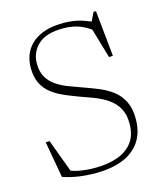

<svg xmlns="http://www.w3.org/2000/svg" viewBox="-108 -787 750 879"><g transform="rotate(-15 267.0 -348.0)"><path d="M418 -655.5 395.5 -659.5 418 -706H429.5L451.5 -489L433 -487.5L387.5 -642.5L428.5 -599.5Q384 -638.5 347 -653.8Q310 -669 263.5 -669Q182.5 -669 144.2 -633.2Q106 -597.5 106 -544Q106 -506 120.5 -480.5Q135 -455 160 -437.5Q185 -420 216.8 -407.8Q248.5 -395.5 283 -383.5Q317.5 -371.5 351.8 -357.5Q386 -343.5 414.8 -322Q443.5 -300.5 460.8 -267Q478 -233.5 478 -183.5Q478 -118 448.2 -75Q418.5 -32 365 -11Q311.5 10 239.5 10Q192.5 10 155.5 4.2Q118.5 -1.5 82.5 -13.5L52 -186H70.5L136.5 -8L93 -47Q127.5 -27.5 164.2 -20.8Q201 -14 240.5 -14Q300 -14 346.2 -30Q392.5 -46 418.8 -80.5Q445 -115 445 -170Q445 -214 428 -243.2Q411 -272.5 383 -291.5Q355 -310.5 321.2 -323.5Q287.5 -336.5 253 -348.5Q219 -361 186.8 -375Q154.5 -389 129.2 -408.8Q104 -428.5 89 -458.5Q74 -488.5 74 -532Q74 -580 96.2 -616Q118.5 -652 162.2 -672.2Q206 -692.5 270.5 -692.5Q315 -692.5 351 -682Q387 -671.5 418 -655.5Z"/></g></svg>

Font: Newsreader ExtraLight
Style: Regular
Weight: 250
Designer: Hugues Gentile
Foundry: Production Type
Version: Version 1.003